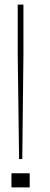

<svg xmlns="http://www.w3.org/2000/svg" viewBox="-20 -820 220 840"><path d="M63.5 -124 57.5 -584V-800H82.5V-584L77.5 -124ZM30 0V-62H110V0Z"/></svg>

Font: Big Shoulders Display Thin Thin
Style: Regular
Weight: 250
Version: Version 2.002